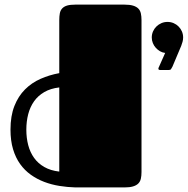

<svg xmlns="http://www.w3.org/2000/svg" viewBox="-20 -820 821 840"><path d="M599.1 -67.9Q599.1 -50.8 596.2 -38.1Q593.3 -25.4 585 -17.1Q576.7 -8.8 562 -4.4Q547.4 0 523.9 0H310.5Q274.9 -1 240 -6.6Q205.1 -12.2 173.6 -24.2Q142.1 -36.1 115 -55.4Q87.9 -74.7 68.1 -102.3Q48.3 -129.9 37.1 -167.2Q25.9 -204.6 25.9 -252.9Q25.9 -313 43 -356.2Q60.1 -399.4 89.4 -428.7Q118.7 -458 157.5 -475.1Q196.3 -492.2 239.3 -500V-731.4Q239.3 -748.5 241.7 -761.5Q244.1 -774.4 252 -783Q259.8 -791.5 273.4 -795.7Q287.1 -799.8 310.1 -799.8H523.9Q547.4 -799.8 562 -795.4Q576.7 -791 585 -782.7Q593.3 -774.4 596.2 -761.5Q599.1 -748.5 599.1 -731.9ZM95.2 -252.4Q95.2 -216.3 103.5 -184.8Q111.8 -153.3 129.2 -129.2Q146.5 -105 173.8 -89.4Q201.2 -73.7 239.3 -69.3V-437.5Q201.2 -433.1 173.8 -417.2Q146.5 -401.4 129.2 -377Q111.8 -352.5 103.5 -320.8Q95.2 -289.1 95.2 -252.4ZM644 -655.8Q644 -669.9 649.4 -682.4Q654.8 -694.8 664.3 -704.1Q673.8 -713.4 686.3 -718.8Q698.7 -724.1 712.9 -724.1Q727.1 -724.1 739.5 -718.8Q752 -713.4 761.2 -704.1Q770.5 -694.8 775.9 -682.4Q781.2 -669.9 781.2 -655.8Q781.2 -646.5 778.6 -637Q775.9 -627.4 772.9 -619.6L734.4 -528.3Q730.5 -521 728 -517.3Q725.6 -513.7 717.3 -513.7H681.6Q672.9 -513.7 672.9 -519.5Q672.9 -522.9 675.3 -526.9L702.6 -588.4Q690.4 -589.8 679.9 -595.9Q669.4 -602.1 661.4 -611.1Q653.3 -620.1 648.7 -631.6Q644 -643.1 644 -655.8Z"/></svg>

Font: Fascinate Cyrillic
Style: Regular
Weight: 900
Designer: Denis Ignatov
Foundry: Astigmatic (AOETI)
Version: Version 1.00 November 30, 2018, initial release